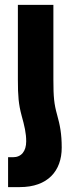

<svg xmlns="http://www.w3.org/2000/svg" viewBox="-20 -525 296 784"><path d="M53 -200C53 -132 56 -99 68 -54C80 -11 87 19 87 52C87 93 67 117 33 117H13V239H61C175 239 232 173 232 78C232 21 225 -14 213 -57C201 -100 198 -128 198 -200V-505H53Z"/></svg>

Font: Noto Sans Armenian ExtraCondensed ExtraBold
Style: Regular
Weight: 800
Width: 2
Designer: Monotype Design Team
Foundry: Monotype Imaging Inc.
Version: Version 2.008